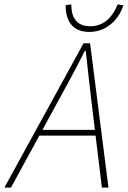

<svg xmlns="http://www.w3.org/2000/svg" viewBox="-62 -858 584 878"><path d="M204 -396C246 -474 286 -544 326 -626H330C338 -546 348 -470 356 -396L372 -264H132ZM-42 0H-12L118 -238H375L404 0H434L350 -660H320ZM346 -712C434 -712 486 -780 502 -834L476 -838C456 -786 416 -738 352 -738C284 -738 264 -782 264 -838L238 -834C238 -778 258 -712 346 -712Z"/></svg>

Font: Source Sans Pro ExtraLight
Style: Italic
Weight: 200
Italic angle: -11°
Designer: Paul D. Hunt
Foundry: Adobe Systems Incorporated
Version: Version 3.006;hotconv 1.0.111;makeotfexe 2.5.65597